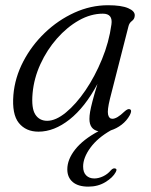

<svg xmlns="http://www.w3.org/2000/svg" viewBox="-20 -482 563 716"><path d="M390 -113.5Q379.5 -71 383 -55Q386.5 -39 399 -39Q416 -39 443.5 -65.5Q457 -78 464.5 -74.5Q473.5 -70.5 464 -52.5Q452.5 -31.5 433.5 -17Q414.5 -2.5 393.5 4Q344 32 317 69Q290 106 290 139Q290 161 301.5 172.2Q313 183.5 331.5 183.5Q347.5 183.5 364.5 175.5Q381.5 167.5 393.5 153Q401.5 144.5 408.5 146Q418.5 147.5 411.5 160Q401 180 373.2 197Q345.5 214 309.5 214Q271.5 214 251.2 196.8Q231 179.5 231 149.5Q231 112.5 260.5 75.2Q290 38 347 7.5Q313.5 0.5 313.5 -38.5Q313.5 -50.5 316 -65.2Q318.5 -80 324.8 -104.2Q331 -128.5 343.5 -169Q297 -82 239.5 -36.5Q182 9 123.5 9Q76.5 9 50.2 -23.5Q24 -56 30 -128.5Q35.5 -192.5 66.5 -252.2Q97.5 -312 147 -359.5Q196.5 -407 257.5 -434.8Q318.5 -462.5 383 -462.5Q432.5 -462.5 458 -451.5Q483.5 -440.5 482.5 -424Q482 -411 472 -403.8Q462 -396.5 459 -383.5ZM101.5 -134Q96.5 -78 111.8 -54.8Q127 -31.5 156 -31.5Q188 -31.5 225.8 -62.5Q263.5 -93.5 298.8 -145.2Q334 -197 360.2 -260.8Q386.5 -324.5 395.5 -390.5Q401.5 -431 363.5 -431Q318.5 -431 274.2 -406Q230 -381 192.5 -338.5Q155 -296 130.8 -243Q106.5 -190 101.5 -134Z"/></svg>

Font: Fraunces 9pt Light
Style: Italic
Weight: 300
Italic angle: -16°
Version: Version 1.000;[0bf87f6ff]